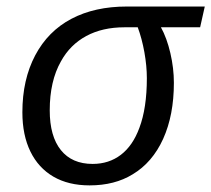

<svg xmlns="http://www.w3.org/2000/svg" viewBox="-20 -556 645 586"><path d="M48.3 -213.4Q48.3 -313 87.4 -387Q126.5 -460.9 197.8 -498.5Q269 -536.1 367.2 -536.1H605L590.8 -472.7H471.2Q489.3 -439.9 500 -393.8Q510.7 -347.7 510.7 -303.2Q510.7 -204.6 478 -132.3Q445.3 -60.1 384.8 -23.9Q330.1 9.8 253.4 9.8Q189 9.8 143.1 -16.8Q97.2 -43.5 72.8 -93.5Q48.3 -143.6 48.3 -213.4ZM405.3 -165.5Q428.2 -226.1 428.2 -317.4Q428.2 -354.5 420.7 -396.5Q413.1 -438.5 400.4 -472.7H359.9Q292.5 -472.7 243.2 -446Q193.8 -419.4 166 -368.7Q131.8 -308.6 131.8 -219.2Q131.8 -140.1 165.8 -97.9Q199.7 -55.7 262.7 -55.7Q312.5 -55.7 348.9 -83.5Q385.3 -111.3 405.3 -165.5Z"/></svg>

Font: Viking Open Sans
Style: Italic
Weight: 400
Italic angle: -12°
Foundry: Ascender Corporation
Version: Version 2.000